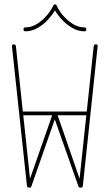

<svg xmlns="http://www.w3.org/2000/svg" viewBox="-20 -863 504 883"><path d="M411 -651Q413 -659 420 -659Q431 -659 429 -650L361 -8Q360 -1 353 0Q344 1 341 -5L232 -314L124 -5Q122 1 115 0Q104 -1 104 -8L35 -650Q34 -659 44 -659Q51 -659 53 -651L85 -350H379ZM87 -333 118 -41 220 -333ZM245 -333 346 -41 377 -333ZM225 -837Q227 -843 233 -843Q238 -843 241 -837Q249 -817 268.5 -793.5Q288 -770 314 -753.5Q340 -737 369 -737Q377 -737 377 -728Q377 -719 369 -719Q339 -719 312.5 -734.5Q286 -750 265 -772.5Q244 -795 233 -815Q221 -795 200.5 -772.5Q180 -750 153 -734.5Q126 -719 97 -719Q88 -719 88 -728Q88 -737 97 -737Q125 -737 151 -753.5Q177 -770 196.5 -793.5Q216 -817 225 -837Z"/></svg>

Font: Libertine Sup Thin
Style: Regular
Weight: 100
Designer: Bastien Sozeau
Foundry: NBR — Bastien Sozeau
Version: Version 2.003; ttfautohint (v1.8.4.7-5d5b);gftools[0.9.33]